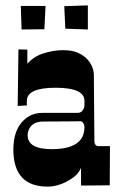

<svg xmlns="http://www.w3.org/2000/svg" viewBox="-20 -691 451 716"><path d="M294.9 -314.9Q294.9 -363.8 187.5 -363.8Q80.1 -363.8 80.1 -314.9V-297.9L45.9 -295.9L48.8 -506.8L82 -505.9V-453.1Q106 -481 143.3 -492.4Q180.7 -503.9 215.1 -503.9Q249.5 -503.9 271.7 -493.7Q293.9 -483.4 306.6 -468.8Q330.1 -441.9 330.1 -409.2L330.6 -337.4L331.5 -228L332 -166Q332 -146 348.1 -146H390.1L389.2 0L282.2 1V-64.9Q272 -41 248 -25.4Q202.6 4.9 157.2 4.9Q29.8 4.9 29.8 -133.8Q29.8 -205.1 67.9 -242.2Q96.7 -270 137.2 -270H266.1Q281.2 -270 286.6 -277.3Q294.9 -287.6 294.9 -297.9ZM172.9 -134.8Q294.9 -134.8 294.9 -216.8Q294.9 -225.1 290.5 -231.9Q286.1 -238.8 279.8 -238.8L230.5 -238.3L141.1 -237.8Q99.6 -237.8 86.9 -206.1Q83 -196.8 83 -187Q83 -134.8 172.9 -134.8ZM149.9 -668.9 145.5 -582 60.5 -581.1 57.6 -668.9ZM307.6 -670.9V-581.1L223.6 -584L219.7 -668Z"/></svg>

Font: Smokum
Style: Regular
Weight: 400
Designer: Astigmatic (AOETI)
Foundry: Astigmatic (AOETI)
Version: Version 1.001